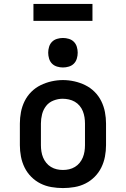

<svg xmlns="http://www.w3.org/2000/svg" viewBox="-20 -948 640 976"><path d="M300 8Q271 8 241.5 3Q212 -2 186 -15Q160 -28 139 -49Q118 -70 105 -96.5Q92 -123 86.5 -152Q81 -181 81 -210V-320Q81 -349 86.5 -378Q92 -407 105 -433.5Q118 -460 139 -481Q160 -502 186.5 -515Q213 -528 242 -534.5Q271 -541 300 -541Q329 -541 358 -534.5Q387 -528 413.5 -515Q440 -502 461 -481Q482 -460 495 -433.5Q508 -407 513.5 -378Q519 -349 519 -320V-210Q519 -181 513.5 -152Q508 -123 495 -96.5Q482 -70 461 -49Q440 -28 414 -15Q388 -2 358.5 3Q329 8 300 8ZM300 -84Q316 -84 331.5 -87.5Q347 -91 361 -99.5Q375 -108 385 -120.5Q395 -133 401 -147.5Q407 -162 409.5 -178Q412 -194 412 -210V-320Q412 -336 409.5 -352Q407 -368 401 -383Q395 -398 384.5 -410.5Q374 -423 360 -431Q346 -439 330 -442.5Q314 -446 298 -446Q275 -446 252 -437Q229 -428 214.5 -409.5Q200 -391 194 -367.5Q188 -344 188 -320V-210Q188 -194 190.5 -178Q193 -162 199 -147.5Q205 -133 215 -120.5Q225 -108 239 -99.5Q253 -91 268.5 -87.5Q284 -84 300 -84ZM300 -605Q285 -605 270 -609.5Q255 -614 244.5 -624.5Q234 -635 229.5 -650Q225 -665 225 -680Q225 -695 229.5 -710Q234 -725 244.5 -735.5Q255 -746 270 -750.5Q285 -755 300 -755Q315 -755 330 -750.5Q345 -746 355.5 -735.5Q366 -725 370.5 -710Q375 -695 375 -680Q375 -665 370.5 -650Q366 -635 355.5 -624.5Q345 -614 330 -609.5Q315 -605 300 -605ZM150 -842V-928H450V-842Z"/></svg>

Font: Iosevka Curly Slab SmBdEx
Style: Regular
Weight: 600
Width: 7
Monospace: yes
Designer: Belleve Invis
Foundry: Belleve Invis
Version: Version 11.1.0; ttfautohint (v1.8.3)